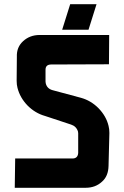

<svg xmlns="http://www.w3.org/2000/svg" viewBox="-20 -891 589 911"><path d="M196 -504Q196 -499 197 -496Q203 -470 230 -463L364 -427Q411 -414 447 -378Q484 -340 495 -294Q499 -279 499 -260L495 -104Q494 -55 464 -29Q433 0 386 0H50L52 -139H324Q349 -139 351 -165V-259Q351 -263 350 -267Q342 -292 317 -300L193 -341Q147 -354 111 -390Q75 -427 63 -474Q59 -489 59 -508L60 -621Q58 -667 90 -696Q122 -725 168 -725H498L497 -586L223 -585Q196 -585 196 -560ZM313 -871H438L400 -750H275Z"/></svg>

Font: Covid19
Style: Regular
Weight: 400
Designer: Peter Wiegel
Foundry: (c) CAT - Ing. Peter Wiegel.  for Rudolf Maass + Partner GmbH
Version: Version 001.000